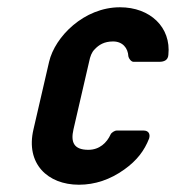

<svg xmlns="http://www.w3.org/2000/svg" viewBox="-20 -502 484 528"><path d="M197 6C241 6 283 -8 322 -36C357 -61 377 -88 390 -121C394 -134 388 -143 375 -143H301C295 -143 286 -137 284 -132C274 -110 254 -90 223 -90C183 -90 174 -111 182 -146L225 -332C228 -347 232 -358 240 -366C252 -379 267 -388 291 -388C317 -388 332 -370 333 -347C334 -341 341 -332 347 -332H418C432 -332 442 -337 443 -351C451 -427 393 -482 310 -482C211 -482 131 -401 115 -332L72 -146C50 -52 111 6 197 6Z"/></svg>

Font: DIN Rundschrift
Style: MittelKursiv
Weight: 400
Version: Version 1.027